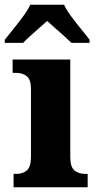

<svg xmlns="http://www.w3.org/2000/svg" viewBox="-44 -786 406 806"><path d="M13 0V-56H24Q52 -56 69 -71Q86 -86 86 -128V-413Q86 -452 68.5 -466Q51 -480 25 -480H9V-536H251V-127Q251 -85 268.5 -70.5Q286 -56 314 -56H324V0ZM-24 -619Q-9 -638 12 -664Q33 -690 53 -717Q73 -744 83 -766H225Q235 -744 255 -717Q275 -690 296.5 -664Q318 -638 332 -619V-606H256Q245 -617 226.5 -633.5Q208 -650 188 -667.5Q168 -685 154 -698Q139 -685 120 -668Q101 -651 82.5 -634.5Q64 -618 53 -606H-24Z"/></svg>

Font: Noto Serif Myanmar SemiCondensed ExtraBold
Style: Regular
Weight: 800
Width: 4
Designer: Ben Mitchell and the Monotype Design Team
Foundry: Monotype Imaging Inc.
Version: Version 2.106; ttfautohint (v1.8.4.7-5d5b)